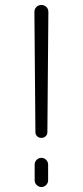

<svg xmlns="http://www.w3.org/2000/svg" viewBox="-20 -750 332 770"><path d="M122 -220 118 -702Q118 -714 126 -722Q134 -730 146 -730Q158 -730 166 -722Q174 -714 174 -702L170 -220Q170 -210 163 -203.5Q156 -197 146 -197Q136 -197 129 -203.5Q122 -210 122 -220ZM173 -90V-27Q173 -16 165 -8Q157 0 146 0Q135 0 127 -8Q119 -16 119 -27V-90Q119 -101 127 -109Q135 -117 146 -117Q157 -117 165 -109Q173 -101 173 -90Z"/></svg>

Font: Rounded Mplus 1c Light
Style: Regular
Weight: 300
Version: Version 1.059.20150529